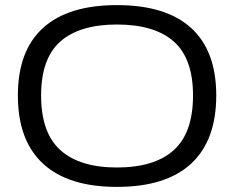

<svg xmlns="http://www.w3.org/2000/svg" viewBox="-20 -726 917 752"><path d="M438 6Q247 6 148.5 -85Q50 -176 50 -352Q50 -527 148.5 -616.5Q247 -706 438 -706Q630 -706 728.5 -616.5Q827 -527 827 -352Q827 -176 728.5 -85Q630 6 438 6ZM438 -70Q585 -70 660.5 -138Q736 -206 736 -352Q736 -497 660.5 -563.5Q585 -630 438 -630Q292 -630 216.5 -563.5Q141 -497 141 -352Q141 -206 216.5 -138Q292 -70 438 -70Z"/></svg>

Font: Asap Expanded
Style: Regular
Weight: 400
Width: 7
Designer: Pablo Cosgaya
Foundry: Omnibus-Type
Version: Version 3.001; ttfautohint (v1.8.4.7-5d5b)